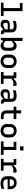

<svg xmlns="http://www.w3.org/2000/svg" viewBox="2884 -3706 833 6640"><g transform="rotate(90 3300.0 -385.5)"><path d="M69 -93H524Q529 -93 531 -91.5Q533 -90 534.5 -88Q536 -86 536 -82Q536 -68 536 -55Q536 -42 536 -28Q536 -14 536 0H80Q77 0 74.5 -1.5Q72 -3 70.5 -5Q69 -7 69 -11Q69 -25 69 -39Q69 -53 69 -66Q69 -79 69 -93ZM84 -750Q130 -750 174 -750Q218 -750 263 -750Q308 -750 352 -750Q357 -750 359 -748.5Q361 -747 362.5 -745Q364 -743 364 -739Q364 -653 364 -566.5Q364 -480 364 -393Q364 -306 364 -219.5Q364 -133 364 -47H246L258 -68Q258 -78 258 -89.5Q258 -101 258 -111Q258 -176 258 -244Q258 -312 258 -381Q258 -450 258 -519.5Q258 -589 258 -657H252Q213 -657 172.5 -657Q132 -657 96 -657Q92 -657 89.5 -658.5Q87 -660 85.5 -662.5Q84 -665 84 -668Q84 -689 84 -709Q84 -729 84 -750Z M1101 -348Q1101 -321 1101 -294.5Q1101 -268 1101 -240.5Q1101 -213 1101 -186Q1101 -159 1101 -134Q1101 -122 1103.5 -114Q1106 -106 1110 -101Q1115 -97 1121.5 -95Q1128 -93 1137 -93Q1139 -93 1141.5 -93Q1144 -93 1147 -93H1163Q1163 -72 1163 -52Q1163 -32 1163 -11Q1163 -6 1160 -3Q1157 0 1152 0Q1147 0 1133.5 0Q1120 0 1110 0Q1084 0 1063.5 -7.5Q1043 -15 1027.5 -30Q1012 -45 1003.5 -66.5Q995 -88 995 -116Q995 -150 995 -185.5Q995 -221 995 -255Q995 -271 995 -287Q995 -303 995 -319Q995 -335 995 -351Q995 -387 984.5 -407.5Q974 -428 948.5 -436.5Q923 -445 879 -445Q850 -445 823.5 -442Q797 -439 771.5 -433Q746 -427 720 -418H703Q703 -439 703 -460Q703 -481 703 -501Q703 -505 704 -507Q705 -509 706 -510Q712 -516 738 -524Q764 -532 801.5 -538Q839 -544 879 -544Q937 -544 979 -533Q1021 -522 1048 -498.5Q1075 -475 1088 -438Q1101 -401 1101 -348ZM771 -145Q771 -116 788 -100.5Q805 -85 839 -85Q871 -85 899.5 -93Q928 -101 956 -120Q984 -139 1014 -172V-85H984Q969 -55 944.5 -33.5Q920 -12 888 -1Q856 10 817 10Q770 10 736 -7.5Q702 -25 683.5 -57Q665 -89 665 -133V-166Q665 -199 676 -225Q687 -251 707.5 -269.5Q728 -288 757 -298Q786 -308 822 -308Q857 -308 890 -308Q923 -308 954.5 -308Q986 -308 1017 -308Q1025 -308 1029.5 -296Q1034 -284 1035 -267.5Q1036 -251 1036 -237Q1000 -237 969 -237Q938 -237 906.5 -237Q875 -237 839 -237Q821 -237 808.5 -233Q796 -229 787 -220Q780 -212 775.5 -201.5Q771 -191 771 -177Z M1365 0Q1356 0 1344 0Q1332 0 1319.5 0Q1307 0 1299 0Q1296 0 1293.5 -1.5Q1291 -3 1289.5 -5Q1288 -7 1288 -11Q1288 -88 1288 -164Q1288 -240 1288 -317Q1288 -394 1288 -470.5Q1288 -547 1288 -623Q1288 -655 1288 -687Q1288 -719 1288 -750Q1300 -750 1311.5 -750Q1323 -750 1335 -750Q1347 -750 1358.5 -750Q1370 -750 1383 -750Q1387 -750 1389 -748.5Q1391 -747 1392.5 -745Q1394 -743 1394 -739Q1394 -658 1394 -578Q1394 -498 1394 -418.5Q1394 -339 1394 -259Q1394 -179 1394 -98Q1394 -98 1391 -87.5Q1388 -77 1383.5 -63Q1379 -49 1375 -34Q1371 -19 1368 -9.5Q1365 0 1365 0ZM1368 -82 1379 -187Q1413 -136 1453 -114Q1493 -92 1532 -92Q1563 -92 1584.5 -105Q1606 -118 1618 -144Q1630 -170 1630 -206V-333Q1630 -362 1623 -383Q1616 -404 1603 -418Q1590 -430 1572.5 -436.5Q1555 -443 1532 -443Q1506 -443 1479.5 -431.5Q1453 -420 1428 -397.5Q1403 -375 1381 -339V-453H1409Q1427 -482 1450.5 -502.5Q1474 -523 1502.5 -534Q1531 -545 1565 -545Q1603 -545 1634.5 -532Q1666 -519 1688.5 -493.5Q1711 -468 1723.5 -432Q1736 -396 1736 -350V-189Q1736 -142 1723.5 -105.5Q1711 -69 1688.5 -43Q1666 -17 1634 -3.5Q1602 10 1563 10Q1531 10 1501.5 -0.5Q1472 -11 1448 -31.5Q1424 -52 1404 -82Z M2100 -545Q2152 -545 2195 -528.5Q2238 -512 2269 -482.5Q2300 -453 2316.5 -412.5Q2333 -372 2333 -323V-215Q2333 -148 2303 -97Q2273 -46 2220 -17.5Q2167 11 2100 11Q2048 11 2005 -5.5Q1962 -22 1931 -51.5Q1900 -81 1883.5 -121.5Q1867 -162 1867 -211V-319Q1867 -386 1897 -437Q1927 -488 1980 -516.5Q2033 -545 2100 -545ZM2104 -448Q2062 -448 2033 -431Q2004 -414 1988.5 -384Q1973 -354 1973 -315V-218Q1973 -187 1982.5 -162Q1992 -137 2009 -119Q2024 -104 2046.5 -95Q2069 -86 2096 -86Q2138 -86 2167.5 -103.5Q2197 -121 2212 -151Q2227 -181 2227 -219V-316Q2227 -349 2218.5 -374Q2210 -399 2193 -416Q2177 -432 2154.5 -440Q2132 -448 2104 -448Z M2595 -55V-108Q2595 -125 2595 -141Q2595 -157 2595 -173.5Q2595 -190 2595 -206Q2595 -245 2595 -284Q2595 -323 2595 -362.5Q2595 -402 2595 -441H2579Q2556 -441 2532.5 -441Q2509 -441 2487 -441Q2482 -441 2479 -444Q2476 -447 2476 -452Q2476 -472 2476 -492.5Q2476 -513 2476 -534Q2488 -534 2502.5 -534Q2517 -534 2532.5 -534Q2548 -534 2564.5 -534Q2581 -534 2599 -534Q2617 -534 2635.5 -534Q2654 -534 2671 -534Q2671 -534 2674 -525.5Q2677 -517 2681 -503Q2685 -489 2689.5 -473.5Q2694 -458 2697.5 -443.5Q2701 -429 2701 -418Q2701 -379 2701 -334.5Q2701 -290 2701 -242Q2701 -194 2701 -145.5Q2701 -97 2701 -50ZM2677 -437H2710Q2740 -485 2783 -514.5Q2826 -544 2884 -544Q2910 -544 2924.5 -540Q2939 -536 2944 -531Q2947 -529 2947.5 -526Q2948 -523 2948 -519Q2948 -495 2948 -471Q2948 -447 2948 -423H2931Q2913 -429 2896.5 -431Q2880 -433 2859 -433Q2830 -433 2800.5 -424.5Q2771 -416 2742.5 -397.5Q2714 -379 2685 -347ZM2469 -93H2870Q2874 -93 2876 -91.5Q2878 -90 2879.5 -88Q2881 -86 2881 -82Q2881 -68 2881 -55Q2881 -42 2881 -28Q2881 -14 2881 0H2480Q2475 0 2472 -3Q2469 -6 2469 -11Q2469 -25 2469 -39Q2469 -53 2469 -66Q2469 -79 2469 -93Z M3501 -348Q3501 -321 3501 -294.5Q3501 -268 3501 -240.5Q3501 -213 3501 -186Q3501 -159 3501 -134Q3501 -122 3503.5 -114Q3506 -106 3510 -101Q3515 -97 3521.5 -95Q3528 -93 3537 -93Q3539 -93 3541.5 -93Q3544 -93 3547 -93H3563Q3563 -72 3563 -52Q3563 -32 3563 -11Q3563 -6 3560 -3Q3557 0 3552 0Q3547 0 3533.5 0Q3520 0 3510 0Q3484 0 3463.5 -7.5Q3443 -15 3427.5 -30Q3412 -45 3403.5 -66.5Q3395 -88 3395 -116Q3395 -150 3395 -185.5Q3395 -221 3395 -255Q3395 -271 3395 -287Q3395 -303 3395 -319Q3395 -335 3395 -351Q3395 -387 3384.5 -407.5Q3374 -428 3348.5 -436.5Q3323 -445 3279 -445Q3250 -445 3223.5 -442Q3197 -439 3171.5 -433Q3146 -427 3120 -418H3103Q3103 -439 3103 -460Q3103 -481 3103 -501Q3103 -505 3104 -507Q3105 -509 3106 -510Q3112 -516 3138 -524Q3164 -532 3201.5 -538Q3239 -544 3279 -544Q3337 -544 3379 -533Q3421 -522 3448 -498.5Q3475 -475 3488 -438Q3501 -401 3501 -348ZM3171 -145Q3171 -116 3188 -100.5Q3205 -85 3239 -85Q3271 -85 3299.5 -93Q3328 -101 3356 -120Q3384 -139 3414 -172V-85H3384Q3369 -55 3344.5 -33.5Q3320 -12 3288 -1Q3256 10 3217 10Q3170 10 3136 -7.5Q3102 -25 3083.5 -57Q3065 -89 3065 -133V-166Q3065 -199 3076 -225Q3087 -251 3107.5 -269.5Q3128 -288 3157 -298Q3186 -308 3222 -308Q3257 -308 3290 -308Q3323 -308 3354.5 -308Q3386 -308 3417 -308Q3425 -308 3429.5 -296Q3434 -284 3435 -267.5Q3436 -251 3436 -237Q3400 -237 3369 -237Q3338 -237 3306.5 -237Q3275 -237 3239 -237Q3221 -237 3208.5 -233Q3196 -229 3187 -220Q3180 -212 3175.5 -201.5Q3171 -191 3171 -177Z M3669 -534H4089Q4094 -534 4097 -531Q4100 -528 4100 -523Q4100 -509 4100 -495.5Q4100 -482 4100 -469Q4100 -456 4100 -441H3680Q3677 -441 3675 -441.5Q3673 -442 3671.5 -443.5Q3670 -445 3669.5 -447Q3669 -449 3669 -452Q3669 -467 3669 -480Q3669 -493 3669 -506Q3669 -519 3669 -534ZM4100 -95Q4100 -74 4100 -53Q4100 -32 4100 -11Q4100 -7 4097 -3.5Q4094 0 4089 0Q4086 0 4076.5 0Q4067 0 4053.5 0Q4040 0 4026.5 0Q4013 0 4002 0Q3956 0 3918 -10.5Q3880 -21 3852.5 -45Q3825 -69 3810 -108.5Q3795 -148 3795 -206Q3795 -255 3795 -304.5Q3795 -354 3795 -403Q3795 -452 3795 -501Q3795 -550 3795 -600Q3795 -625 3795 -650Q3795 -675 3795 -700Q3819 -700 3842.5 -700Q3866 -700 3890 -700Q3894 -700 3896 -698.5Q3898 -697 3899.5 -695Q3901 -693 3901 -689Q3901 -629 3901 -569.5Q3901 -510 3901 -450Q3901 -390 3901 -330.5Q3901 -271 3901 -210Q3901 -177 3907 -154.5Q3913 -132 3926 -118Q3939 -105 3959.5 -100Q3980 -95 4008 -95Q4021 -95 4033.5 -95Q4046 -95 4059 -95Q4072 -95 4084 -95Z M4500 -545Q4552 -545 4595 -528.5Q4638 -512 4669 -482.5Q4700 -453 4716.5 -412.5Q4733 -372 4733 -323V-215Q4733 -148 4703 -97Q4673 -46 4620 -17.5Q4567 11 4500 11Q4448 11 4405 -5.5Q4362 -22 4331 -51.5Q4300 -81 4283.5 -121.5Q4267 -162 4267 -211V-319Q4267 -386 4297 -437Q4327 -488 4380 -516.5Q4433 -545 4500 -545ZM4504 -448Q4462 -448 4433 -431Q4404 -414 4388.5 -384Q4373 -354 4373 -315V-218Q4373 -187 4382.5 -162Q4392 -137 4409 -119Q4424 -104 4446.5 -95Q4469 -86 4496 -86Q4538 -86 4567.5 -103.5Q4597 -121 4612 -151Q4627 -181 4627 -219V-316Q4627 -349 4618.5 -374Q4610 -399 4593 -416Q4577 -432 4554.5 -440Q4532 -448 4504 -448Z M5058 -63V-110Q5058 -130 5058 -150.5Q5058 -171 5058 -192Q5058 -217 5058 -242Q5058 -267 5058 -291.5Q5058 -316 5058 -341Q5058 -366 5058 -391Q5058 -416 5058 -441H5041Q5016 -441 4992.5 -441Q4969 -441 4944.5 -441Q4920 -441 4895 -441Q4892 -441 4889.5 -442.5Q4887 -444 4885.5 -446.5Q4884 -449 4884 -452Q4884 -472 4884 -492.5Q4884 -513 4884 -534Q4929 -534 4974 -534Q5019 -534 5063.5 -534Q5108 -534 5153 -534Q5157 -534 5159 -532.5Q5161 -531 5162.5 -529Q5164 -527 5164 -523Q5164 -475 5164 -427.5Q5164 -380 5164 -333.5Q5164 -287 5164 -241Q5164 -195 5164 -150.5Q5164 -106 5164 -63ZM4869 -93H5324Q5329 -93 5331 -91.5Q5333 -90 5334.5 -88Q5336 -86 5336 -82Q5336 -68 5336 -55Q5336 -42 5336 -28Q5336 -14 5336 0H4880Q4877 0 4874.5 -1.5Q4872 -3 4870.5 -5Q4869 -7 4869 -11Q4869 -25 4869 -39Q4869 -53 4869 -66Q4869 -79 4869 -93ZM5040 -782Q5056 -782 5072.5 -782Q5089 -782 5105.5 -782Q5122 -782 5138.5 -782Q5155 -782 5171 -782Q5176 -782 5179 -779Q5182 -776 5182 -771V-662Q5166 -662 5149.5 -662Q5133 -662 5116.5 -662Q5100 -662 5083.5 -662Q5067 -662 5051 -662Q5046 -662 5043 -665Q5040 -668 5040 -673Z M5595 -55V-108Q5595 -125 5595 -141Q5595 -157 5595 -173.5Q5595 -190 5595 -206Q5595 -245 5595 -284Q5595 -323 5595 -362.5Q5595 -402 5595 -441H5579Q5556 -441 5532.5 -441Q5509 -441 5487 -441Q5482 -441 5479 -444Q5476 -447 5476 -452Q5476 -472 5476 -492.5Q5476 -513 5476 -534Q5488 -534 5502.5 -534Q5517 -534 5532.5 -534Q5548 -534 5564.5 -534Q5581 -534 5599 -534Q5617 -534 5635.5 -534Q5654 -534 5671 -534Q5671 -534 5674 -525.5Q5677 -517 5681 -503Q5685 -489 5689.5 -473.5Q5694 -458 5697.5 -443.5Q5701 -429 5701 -418Q5701 -379 5701 -334.5Q5701 -290 5701 -242Q5701 -194 5701 -145.5Q5701 -97 5701 -50ZM5677 -437H5710Q5740 -485 5783 -514.5Q5826 -544 5884 -544Q5910 -544 5924.5 -540Q5939 -536 5944 -531Q5947 -529 5947.5 -526Q5948 -523 5948 -519Q5948 -495 5948 -471Q5948 -447 5948 -423H5931Q5913 -429 5896.5 -431Q5880 -433 5859 -433Q5830 -433 5800.5 -424.5Q5771 -416 5742.5 -397.5Q5714 -379 5685 -347ZM5469 -93H5870Q5874 -93 5876 -91.5Q5878 -90 5879.5 -88Q5881 -86 5881 -82Q5881 -68 5881 -55Q5881 -42 5881 -28Q5881 -14 5881 0H5480Q5475 0 5472 -3Q5469 -6 5469 -11Q5469 -25 5469 -39Q5469 -53 5469 -66Q5469 -79 5469 -93Z M6302 -545Q6365 -545 6414.5 -519.5Q6464 -494 6493 -444.5Q6522 -395 6522 -321V-244Q6522 -241 6520.5 -238.5Q6519 -236 6517 -235Q6515 -234 6511 -234H6261Q6245 -234 6228 -234Q6211 -234 6194 -234H6160L6151 -305H6418Q6418 -310 6418 -314.5Q6418 -319 6418 -323Q6418 -359 6410.5 -385Q6403 -411 6386 -426Q6372 -441 6351 -447.5Q6330 -454 6302 -454Q6243 -454 6211.5 -423Q6180 -392 6180 -321V-211Q6180 -181 6188 -158Q6196 -135 6211 -119Q6230 -100 6260 -91Q6290 -82 6331 -82Q6368 -82 6395.5 -86Q6423 -90 6447 -97.5Q6471 -105 6495 -116H6512Q6512 -97 6512 -77Q6512 -57 6512 -37Q6512 -35 6511 -33Q6510 -31 6508 -29Q6499 -20 6472 -10.5Q6445 -1 6407.5 5Q6370 11 6327 11Q6268 11 6220.5 -3.5Q6173 -18 6140.5 -46Q6108 -74 6091 -115.5Q6074 -157 6074 -211V-319Q6074 -374 6091 -416.5Q6108 -459 6139 -487.5Q6170 -516 6212 -530.5Q6254 -545 6302 -545Z"/></g></svg>

Font: Recursive Monospace Medium
Style: Regular
Weight: 500
Version: Version 1.047